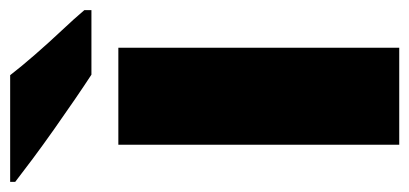

<svg xmlns="http://www.w3.org/2000/svg" viewBox="-240 -572 806 378"><g transform="rotate(-90 163.0 -383.0)"><path d="M258 0H67V-553H258ZM204 -766Q221 -744 244.5 -717Q268 -690 292 -664.5Q316 -639 332 -620V-606H205Q185 -619 156.5 -638.5Q128 -658 97.5 -679.5Q67 -701 39.5 -721.5Q12 -742 -6 -756V-766Z"/></g></svg>

Font: Noto Sans Thaana Black
Style: Regular
Weight: 900
Designer: David Williams
Foundry: Google Inc.
Version: Version 3.001; ttfautohint (v1.8.4.7-5d5b)